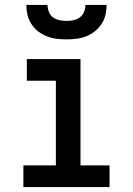

<svg xmlns="http://www.w3.org/2000/svg" viewBox="-20 -760 540 780"><path d="M75 0V-88H207V-432H89V-520H307V-88H425V0ZM250 -600Q230 -600 209.5 -602.5Q189 -605 170 -612.5Q151 -620 135 -632.5Q119 -645 107.5 -662.5Q96 -680 91.5 -700Q87 -720 87 -740H173Q173 -726 178.5 -712Q184 -698 195.5 -689.5Q207 -681 221.5 -678Q236 -675 250 -675Q264 -675 278.5 -678Q293 -681 304.5 -689.5Q316 -698 321.5 -712Q327 -726 327 -740H413Q413 -720 408.5 -700Q404 -680 392.5 -662.5Q381 -645 365 -632.5Q349 -620 330 -612.5Q311 -605 290.5 -602.5Q270 -600 250 -600Z"/></svg>

Font: Iosevka Term Curly Semibold
Style: Regular
Weight: 600
Designer: Belleve Invis
Foundry: Belleve Invis
Version: Version 32.3.0